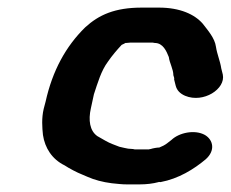

<svg xmlns="http://www.w3.org/2000/svg" viewBox="-20 -555 607 505"><path d="M376 -163H375C373 -162 371 -162 368 -162H338C335 -162 333 -162 330 -163L317 -164L307 -166L294 -169C279 -175 271 -177 257 -185L236 -197C216 -211 212 -239 219 -270L227 -307C237 -337 246 -369 264 -393C275 -409 287 -423 300 -437C304 -439 307 -440 310 -442H312C319 -443 325 -443 331 -443H376C380 -443 384 -443 387 -442C409 -442 418 -420 424 -405C426 -389 436 -373 436 -357C437 -353 439 -350 438 -346L442 -330C445 -318 453 -309 467 -303C515 -283 574 -321 566 -359L562 -375C559 -395 551 -412 548 -432C545 -455 526 -476 513 -493C492 -517 454 -535 398 -535H353C282 -535 240 -516 204 -483C153 -433 118 -369 100 -288L95 -269C89 -244 91 -219 93 -200C98 -166 117 -136 150 -120C162 -112 183 -101 196 -96L210 -90C228 -82 250 -76 274 -73L294 -71C302 -70 310 -70 317 -70H347C365 -70 382 -72 397 -76C398 -77 400 -76 402 -76C450 -85 490 -110 521 -136C547 -159 541 -187 519 -200C492 -215 451 -206 431 -187C424 -182 418 -176 410 -172L399 -167C393 -167 382 -165 376 -163Z"/></svg>

Font: Blanket
Style: SikObl
Weight: 700
Foundry: Cannot Into Space Fonts
Version: Version 0.9